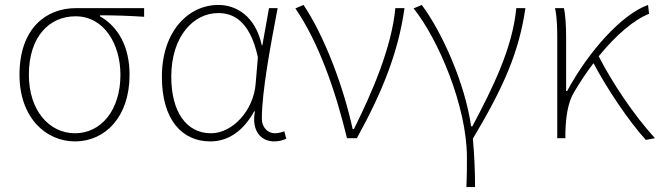

<svg xmlns="http://www.w3.org/2000/svg" viewBox="-20 -560 2674 778"><path d="M284 13C404 13 505 -84 505 -257C505 -371 459 -452 385 -494V-498C446 -498 503 -496 564 -492V-527H287C167 -527 59 -445 59 -257C59 -84 165 13 284 13ZM284 -20C179 -20 97 -113 97 -257C97 -413 181 -494 286 -494C402 -494 468 -381 468 -257C468 -113 389 -20 284 -20Z M832 13C905 13 966 -29 1010 -109H1013C998 -29 1038 13 1091 13C1114 13 1129 7 1140 2L1132 -28C1122 -24 1107 -20 1094 -20C1065 -20 1041 -44 1041 -79C1041 -188 1076 -375 1105 -527H1070L1043 -376H1041C1015 -496 936 -540 865 -540C744 -540 636 -434 636 -249C636 -74 718 13 832 13ZM835 -20C733 -20 674 -110 674 -249C674 -414 765 -507 864 -507C917 -507 991 -485 1025 -328L1016 -222C1008 -112 922 -20 835 -20Z M1386 0H1426C1525 -179 1594 -345 1619 -527H1582C1567 -368 1488 -185 1414 -37H1409C1373 -204 1296 -412 1210 -540L1177 -526C1272 -387 1340 -191 1386 0Z M1870 198H1905C1905 136 1902 62 1896 2C2022 -209 2083 -349 2109 -527H2072C2057 -364 1974 -199 1894 -48H1889C1864 -224 1770 -432 1689 -540L1656 -526C1756 -401 1872 -129 1872 78C1872 125 1872 147 1870 198Z M2634 0C2547 -95 2459 -228 2406 -332C2477 -419 2549 -480 2610 -504L2606 -540C2501 -503 2366 -354 2278 -191H2274V-409C2274 -453 2271 -503 2265 -527H2229C2238 -486 2238 -438 2238 -396V0H2271V-24C2273 -85 2280 -144 2307 -188C2332 -230 2358 -269 2385 -304C2438 -203 2527 -70 2597 7Z"/></svg>

Font: Noto Sans CJK JP Thin
Style: Regular
Weight: 250
Designer: Ryoko NISHIZUKA (kana & ideographs); Paul D. Hunt (Latin, Greek & Cyrillic); Wenlong ZHANG (bopomofo); Sandoll Communica
Foundry: Adobe Systems Incorporated
Version: Version 1.004;PS 1.004;hotconv 1.0.82;makeotf.lib2.5.63406